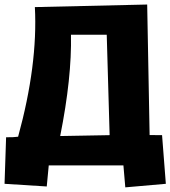

<svg xmlns="http://www.w3.org/2000/svg" viewBox="-20 -725 749 844"><path d="M627 -705.1 637.7 -131.3 692.4 -130.9 709 83 530.8 98.6 522.5 2H194.3L185.5 94.7L0 83L6.8 -121.6Q38.6 -121.1 59.6 -124Q146.5 -440.4 133.3 -693.8ZM244.6 -127 461.9 -130.9 449.2 -572.3H292Q295.9 -383.8 244.6 -127Z"/></svg>

Font: Lapsus Pro (theguybrush.com)
Style: Bold
Weight: 700
Designer: Jose Roses
Version: Version 1.00 February 9, 2018, initial release